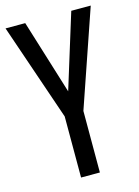

<svg xmlns="http://www.w3.org/2000/svg" viewBox="-110 -776 606 838"><g transform="rotate(-15 192.5 -357.0)"><path d="M193 -378 297 -714H385L235 -278V0H150V-276L0 -714H89Z"/></g></svg>

Font: Noto Sans Display ExtraCondensed
Style: Regular
Weight: 400
Width: 2
Version: Version 2.003